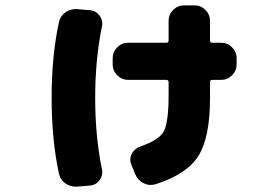

<svg xmlns="http://www.w3.org/2000/svg" viewBox="-20 -644 1040 714"><path d="M803 -485Q826 -485 843 -468Q860 -451 860 -428V-404Q860 -381 843 -364Q826 -347 803 -347H769Q761 -347 761 -338V-280Q761 -133 718 -64.5Q675 4 559 41Q536 48 514.5 37.5Q493 27 483 4L469 -30Q460 -51 469.5 -71Q479 -91 501 -99Q572 -123 589.5 -156.5Q607 -190 607 -290V-338Q607 -347 598 -347H456Q433 -347 416 -364Q399 -381 399 -404V-428Q399 -451 416 -468Q433 -485 456 -485H598Q607 -485 607 -494V-567Q607 -590 624 -607Q641 -624 664 -624H704Q727 -624 744 -607Q761 -590 761 -567V-494Q761 -485 769 -485ZM315 -606Q337 -604 350.5 -585.5Q364 -567 359 -545Q334 -423 334 -280Q334 -137 359 -15Q364 7 350.5 25.5Q337 44 315 46L268 50Q244 52 224 38.5Q204 25 199 1Q172 -125 172 -280Q172 -435 199 -561Q204 -585 224 -598.5Q244 -612 268 -610Z"/></svg>

Font: Rounded Mplus 1c Black
Style: Regular
Weight: 900
Version: Version 1.059.20150529